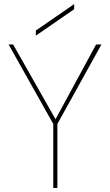

<svg xmlns="http://www.w3.org/2000/svg" viewBox="-20 -917 537 937"><path d="M240 0V-312L22 -700H44L251 -335L449 -700H475L260 -312V0ZM155 -743V-768L342 -897V-872Z"/></svg>

Font: DM Sans 24pt Thin
Style: Regular
Weight: 250
Designer: Colophon Foundry, Jonny Pinhorn
Foundry: Colophon Foundry
Version: Version 4.004;gftools[0.9.30]